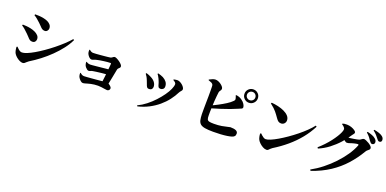

<svg xmlns="http://www.w3.org/2000/svg" viewBox="-6 -1875 5971 2967"><g transform="rotate(20 2980.0 -391.0)"><path d="M324 30Q302 30 274 16.5Q246 3 220.5 -18.5Q195 -40 179 -65Q166 -86 160 -118Q154 -150 154 -172L167 -179Q177 -169 191.5 -154.5Q206 -140 223.5 -129Q241 -118 261 -118Q293 -118 343 -138.5Q393 -159 455 -195Q517 -231 584 -277.5Q651 -324 716.5 -376.5Q782 -429 839 -482Q896 -535 938 -584L954 -573Q918 -496 859.5 -420Q801 -344 727.5 -272Q654 -200 573 -138Q492 -76 410 -26Q393 -15 380.5 -2Q368 11 355 20.5Q342 30 324 30ZM353 -329Q327 -329 309 -342.5Q291 -356 274.5 -376Q258 -396 235 -417Q199 -453 171.5 -476Q144 -499 122 -512L128 -528Q156 -527 188 -525Q220 -523 261 -514Q299 -506 333.5 -490Q368 -474 390.5 -449.5Q413 -425 413 -391Q413 -378 407.5 -363.5Q402 -349 389.5 -339Q377 -329 353 -329ZM479 -552Q453 -552 435 -563.5Q417 -575 399.5 -595.5Q382 -616 355 -640Q325 -668 299 -689.5Q273 -711 247 -726L253 -742Q276 -742 312.5 -741Q349 -740 398 -730Q433 -723 463.5 -708.5Q494 -694 514 -670Q534 -646 534 -611Q534 -589 518 -570.5Q502 -552 479 -552Z M1577 -71Q1580 -93 1585 -130.5Q1590 -168 1595 -212.5Q1600 -257 1604 -300Q1608 -343 1611 -376Q1614 -409 1615 -423Q1615 -434 1606 -434Q1584 -434 1556 -431.5Q1528 -429 1498 -425Q1468 -421 1439.5 -416.5Q1411 -412 1388 -406Q1359 -400 1341 -391.5Q1323 -383 1307 -383Q1291 -383 1274 -397.5Q1257 -412 1245 -431Q1233 -450 1230 -464Q1227 -477 1226.5 -489Q1226 -501 1227 -513L1236 -517Q1252 -502 1267 -495Q1282 -488 1297 -488Q1316 -488 1345.5 -490Q1375 -492 1409 -495Q1443 -498 1475.5 -501Q1508 -504 1534 -507Q1560 -510 1572 -512Q1587 -515 1597 -522.5Q1607 -530 1616.5 -536.5Q1626 -543 1639 -543Q1650 -543 1672.5 -532Q1695 -521 1718.5 -504Q1742 -487 1758 -469Q1774 -451 1774 -435Q1774 -423 1765 -413.5Q1756 -404 1746 -395Q1736 -386 1733 -370Q1729 -349 1722 -312.5Q1715 -276 1706.5 -233.5Q1698 -191 1689.5 -148.5Q1681 -106 1673 -72ZM1306 4Q1290 4 1272.5 -10Q1255 -24 1241.5 -42.5Q1228 -61 1223 -75Q1219 -86 1217.5 -98Q1216 -110 1216 -129L1223 -133Q1241 -117 1255.5 -109.5Q1270 -102 1290 -102Q1306 -102 1337 -104.5Q1368 -107 1407.5 -110Q1447 -113 1488.5 -117Q1530 -121 1566 -124.5Q1602 -128 1626 -130.5Q1650 -133 1654 -133Q1670 -133 1690 -120.5Q1710 -108 1724.5 -92.5Q1739 -77 1739 -65Q1739 -45 1726 -33Q1713 -21 1696 -21Q1684 -21 1658.5 -25.5Q1633 -30 1602 -34Q1571 -38 1544 -38Q1513 -38 1483.5 -34.5Q1454 -31 1428.5 -25.5Q1403 -20 1383 -14Q1362 -8 1342 -2Q1322 4 1306 4ZM1326 -204Q1314 -204 1300 -214Q1286 -224 1274 -238.5Q1262 -253 1256 -267Q1251 -279 1248 -293.5Q1245 -308 1246 -321L1253 -325Q1268 -313 1285 -308Q1302 -303 1313 -303Q1326 -303 1353 -305.5Q1380 -308 1416 -311.5Q1452 -315 1490 -319Q1528 -323 1563.5 -326.5Q1599 -330 1625 -332L1621 -249Q1577 -246 1531 -241Q1485 -236 1447.5 -231Q1410 -226 1388 -222Q1367 -218 1353.5 -211Q1340 -204 1326 -204Z M2214 41Q2286 7 2351.5 -44.5Q2417 -96 2472 -155.5Q2527 -215 2568.5 -273.5Q2610 -332 2632.5 -383Q2655 -434 2655 -467Q2655 -481 2641.5 -494Q2628 -507 2607 -518L2608 -529Q2619 -532 2636 -534.5Q2653 -537 2666 -538Q2687 -538 2709.5 -527.5Q2732 -517 2751 -500.5Q2770 -484 2782 -466Q2794 -448 2794 -432Q2794 -416 2778.5 -400Q2763 -384 2754 -367Q2721 -300 2670.5 -234Q2620 -168 2552.5 -111Q2485 -54 2402 -11Q2319 32 2222 55ZM2299 -259Q2276 -259 2264.5 -274.5Q2253 -290 2245.5 -314.5Q2238 -339 2226 -366Q2213 -400 2199.5 -424Q2186 -448 2172 -465L2181 -477Q2204 -471 2225.5 -461.5Q2247 -452 2260 -445Q2306 -423 2331.5 -389Q2357 -355 2357 -314Q2357 -291 2342.5 -275Q2328 -259 2299 -259ZM2466 -322Q2441 -322 2431 -336Q2421 -350 2415.5 -374Q2410 -398 2397 -429Q2392 -444 2382.5 -462.5Q2373 -481 2363 -498.5Q2353 -516 2344 -523L2353 -535Q2377 -528 2397.5 -522Q2418 -516 2439 -505Q2478 -484 2501 -453Q2524 -422 2524 -380Q2524 -352 2506 -337Q2488 -322 2466 -322Z M3822 -587Q3776 -587 3744 -619Q3712 -651 3712 -697Q3712 -743 3744 -774.5Q3776 -806 3822 -806Q3867 -806 3899 -774.5Q3931 -743 3931 -697Q3931 -651 3899 -619Q3867 -587 3822 -587ZM3457 23Q3371 23 3320.5 14Q3270 5 3245 -17Q3220 -39 3211.5 -77.5Q3203 -116 3201 -174Q3201 -213 3201 -261.5Q3201 -310 3202 -362Q3203 -414 3203.5 -463Q3204 -512 3203.5 -553Q3203 -594 3202.5 -621.5Q3202 -649 3198 -656Q3192 -672 3171 -682.5Q3150 -693 3119 -703V-713Q3138 -723 3166.5 -735.5Q3195 -748 3218 -748Q3243 -748 3267.5 -737.5Q3292 -727 3312.5 -711.5Q3333 -696 3346 -679Q3359 -662 3359 -648Q3359 -634 3353 -624Q3347 -614 3339.5 -604Q3332 -594 3329 -579Q3326 -554 3321.5 -514.5Q3317 -475 3314.5 -430Q3312 -385 3310 -339Q3308 -293 3307 -254Q3306 -215 3307 -189Q3307 -150 3315 -130Q3323 -110 3348 -103.5Q3373 -97 3425 -97Q3497 -97 3552.5 -106.5Q3608 -116 3643 -125.5Q3678 -135 3685 -135Q3747 -135 3778.5 -120Q3810 -105 3810 -73Q3810 -44 3795.5 -29Q3781 -14 3757 -7Q3730 2 3684 9Q3638 16 3580 19.5Q3522 23 3457 23ZM3264 -338Q3328 -366 3391.5 -399.5Q3455 -433 3508.5 -467Q3562 -501 3594 -534Q3605 -545 3609 -554.5Q3613 -564 3609 -580Q3607 -594 3601.5 -606Q3596 -618 3593 -624L3602 -632Q3631 -628 3652.5 -620Q3674 -612 3696 -596Q3732 -571 3749.5 -541Q3767 -511 3767 -492Q3767 -472 3748 -464.5Q3729 -457 3700 -444Q3650 -422 3586 -398Q3522 -374 3444.5 -349.5Q3367 -325 3278 -299ZM3822 -629Q3850 -629 3870 -648.5Q3890 -668 3890 -697Q3890 -725 3870 -745Q3850 -765 3822 -765Q3793 -765 3773 -745Q3753 -725 3753 -697Q3753 -668 3773 -648.5Q3793 -629 3822 -629Z M4327 3Q4296 3 4264 -15Q4232 -33 4207.5 -57Q4183 -81 4172 -102Q4162 -121 4156 -148.5Q4150 -176 4150 -200L4164 -208Q4174 -198 4189.5 -183.5Q4205 -169 4223 -158Q4241 -147 4259 -147Q4288 -147 4337.5 -168Q4387 -189 4448.5 -225Q4510 -261 4577 -307.5Q4644 -354 4708.5 -406Q4773 -458 4827 -510.5Q4881 -563 4916 -609L4934 -597Q4878 -487 4799.5 -390.5Q4721 -294 4622 -210Q4523 -126 4406 -54Q4389 -43 4376.5 -30Q4364 -17 4353.5 -7Q4343 3 4327 3ZM4398 -457Q4370 -457 4351.5 -471Q4333 -485 4314 -513Q4296 -538 4281 -559Q4266 -580 4249 -600Q4232 -620 4208 -643Q4184 -666 4147 -694L4156 -709Q4209 -705 4265 -692Q4321 -679 4367.5 -657Q4414 -635 4442.5 -603.5Q4471 -572 4471 -531Q4471 -501 4450.5 -479Q4430 -457 4398 -457Z M5829 -639Q5817 -639 5806.5 -648Q5796 -657 5784 -674Q5771 -695 5750.5 -722Q5730 -749 5694 -780L5703 -793Q5746 -783 5782 -769Q5818 -755 5842 -733Q5857 -719 5863 -705.5Q5869 -692 5869 -678Q5869 -662 5858 -650.5Q5847 -639 5829 -639ZM5067 58Q5162 6 5250.5 -64Q5339 -134 5414.5 -214.5Q5490 -295 5547.5 -379Q5605 -463 5636 -543Q5644 -563 5624 -563Q5616 -563 5601.5 -560.5Q5587 -558 5570 -554Q5553 -550 5537.5 -545.5Q5522 -541 5512 -537Q5496 -532 5483.5 -528Q5471 -524 5455 -524Q5443 -524 5423.5 -538.5Q5404 -553 5383 -571L5402 -610Q5418 -608 5428.5 -607.5Q5439 -607 5450 -607Q5461 -607 5485 -610Q5509 -613 5536.5 -617.5Q5564 -622 5587.5 -626.5Q5611 -631 5621 -635Q5640 -642 5656 -656Q5672 -670 5690 -670Q5701 -670 5724.5 -660.5Q5748 -651 5772.5 -636Q5797 -621 5814.5 -603.5Q5832 -586 5832 -569Q5832 -554 5821 -543.5Q5810 -533 5796.5 -522.5Q5783 -512 5774 -496Q5699 -368 5601.5 -259.5Q5504 -151 5376 -66.5Q5248 18 5079 76ZM5056 -304Q5104 -346 5148 -392.5Q5192 -439 5228 -486Q5264 -533 5290.5 -575.5Q5317 -618 5331 -651.5Q5345 -685 5345 -705Q5345 -720 5329.5 -737Q5314 -754 5291 -768L5293 -780Q5307 -784 5323 -787Q5339 -790 5365 -789Q5403 -789 5438.5 -776.5Q5474 -764 5498 -746.5Q5522 -729 5522 -715Q5522 -699 5513.5 -691Q5505 -683 5492 -663Q5447 -591 5382 -518.5Q5317 -446 5237 -385Q5157 -324 5067 -287ZM5923 -712Q5908 -712 5897.5 -722Q5887 -732 5873 -751Q5860 -768 5841 -790.5Q5822 -813 5781 -846L5789 -858Q5833 -850 5868 -838.5Q5903 -827 5924 -811Q5943 -798 5951 -782.5Q5959 -767 5959 -749Q5959 -732 5949.5 -722Q5940 -712 5923 -712Z"/></g></svg>

Font: Noto Serif JP ExtraLight ExtraBold
Style: Regular
Weight: 800
Version: Version 2.003-H1;hotconv 1.1.1;makeotfexe 2.6.0